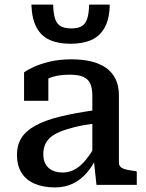

<svg xmlns="http://www.w3.org/2000/svg" viewBox="-20 -807 636 838"><path d="M400 -327V-269Q345 -262 305 -252Q265 -242 238.5 -230.5Q212 -219 197 -204.5Q182 -190 175.5 -172.5Q169 -155 169 -134Q169 -107 179.5 -89.5Q190 -72 209 -63Q228 -54 254 -54Q282 -54 306.5 -67.5Q331 -81 353.5 -108Q376 -135 399 -177L402 -120Q382 -78 355.5 -49Q329 -20 295.5 -4.5Q262 11 220 11Q169 11 131.5 -5Q94 -21 74 -53Q54 -85 54 -131Q54 -173 73 -204Q92 -235 133 -258Q174 -281 240 -297.5Q306 -314 400 -327ZM401 0 389 -114 383 -117V-389Q383 -422 374 -442Q365 -462 343.5 -471.5Q322 -481 284 -481Q229 -481 193.5 -465.5Q158 -450 141 -432Q139 -440 141.5 -448Q144 -456 150.5 -463.5Q157 -471 167 -476.5Q177 -482 191 -483V-367H85V-491Q99 -502 127.5 -515Q156 -528 197.5 -538Q239 -548 292 -548Q338 -548 375.5 -539.5Q413 -531 441 -512Q469 -493 484 -463Q499 -433 499 -390V-97Q499 -84 508 -77Q517 -70 533 -66.5Q549 -63 572 -60L577 -58V0ZM288 -616Q235 -616 197.5 -632.5Q160 -649 139.5 -687Q119 -725 117 -787H212Q213 -746 221 -723.5Q229 -701 246 -692Q263 -683 291 -683Q319 -683 335.5 -692Q352 -701 360 -723.5Q368 -746 369 -787H459Q458 -725 437 -687Q416 -649 378.5 -632.5Q341 -616 288 -616Z"/></svg>

Font: Roboto Serif Medium
Style: Regular
Weight: 500
Designer: Greg Gazdowicz
Foundry: Commercial Type
Version: Version 1.008